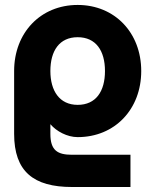

<svg xmlns="http://www.w3.org/2000/svg" viewBox="-20 -541 623 776"><path d="M183.6 0V-39.1C208 -10.3 251.5 13.2 293.9 13.2C443.8 13.2 550.8 -99.1 550.8 -253.9C550.8 -408.7 443.8 -521 293.9 -521C144 -521 37.1 -408.7 37.1 -253.9V0C37.1 152.3 115.7 214.8 271 214.8H507.3V84.5H271C212.4 84.5 183.6 66.9 183.6 0ZM183.6 -253.9C183.6 -335.9 220.2 -390.6 293.9 -390.6C367.7 -390.6 404.3 -335.9 404.3 -253.9C404.3 -171.9 367.7 -117.2 293.9 -117.2C220.2 -117.2 183.6 -174.3 183.6 -253.9Z"/></svg>

Font: Giphurs ExtraBold
Style: Regular
Weight: 800
Version: Version 1.000